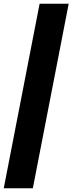

<svg xmlns="http://www.w3.org/2000/svg" viewBox="-76 -778 386 1023"><path d="M135 -758H290L99 225H-56Z"/></svg>

Font: Teachers ExtraBold
Style: Italic
Weight: 800
Designer: Alfredo Marco Pradil & Chank Diesel
Version: Version 0.009